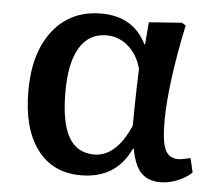

<svg xmlns="http://www.w3.org/2000/svg" viewBox="-44 -571 720 633"><g transform="rotate(5 316.0 -254.5)"><path d="M245 14Q152 14 100.5 -55Q49 -124 49 -248Q49 -375 107.5 -449Q166 -523 267 -523Q373 -523 417 -434H419L425 -508L534 -516L547 -508Q527 -415 516 -332Q505 -249 505 -187Q505 -120 517.5 -93.5Q530 -67 561 -67Q572 -67 601 -74L612 -27Q593 -9 564.5 2.5Q536 14 509 14Q468 14 445 -9.5Q422 -33 412 -88H409Q362 14 245 14ZM283 -58Q356 -58 402 -164Q402 -186 402.5 -220.5Q403 -255 404 -290.5Q405 -326 406 -352Q394 -398 362.5 -425.5Q331 -453 290 -453Q232 -453 201.5 -402.5Q171 -352 171 -256Q171 -155 198.5 -106.5Q226 -58 283 -58Z"/></g></svg>

Font: Literata Medium
Style: Regular
Weight: 500
Designer: Latin by Veronika Burian and Jose Scaglione. Greek by Irene Vlachou. Cyrillic by Vera Evstafieva.
Foundry: TypeTogether
Version: Version 3.103; ttfautohint (v1.8.4.7-5d5b);gftools[0.9.29]